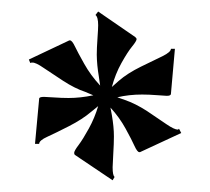

<svg xmlns="http://www.w3.org/2000/svg" viewBox="-20 -674 359 328"><path d="M46.9 -505.4Q46.9 -508.5 55.2 -508.5Q57.6 -508.5 71.5 -507.6Q85.4 -506.6 97.2 -506.6Q117.2 -506.6 139.4 -511.2L125.5 -517.1Q107.9 -522.9 87.9 -535.9L54.4 -558.1Q41 -567.4 35.2 -567.1H33.9L31.7 -566.4L29.3 -572.3L98.4 -605H99.6Q103 -605 107.8 -595.1Q112.5 -585.2 123.7 -565.3Q134.8 -545.4 151.1 -527.8L148.9 -543Q145.5 -563 145.3 -580.6Q145.3 -591.1 146.5 -608Q147.7 -625 147.7 -630.9Q147.7 -645 143.1 -648.4L147.7 -654.3L210.9 -610.8Q213.4 -608.4 213.4 -607.4Q213.4 -604 205.7 -594.6Q198 -585.2 187.5 -566.4Q177 -547.6 171.1 -525.4L182.9 -535.9Q197.8 -548.8 220.7 -560.1L257.8 -578.1Q272 -585.2 272 -590.6H278.8L272 -513.7Q272 -510.3 264.9 -510.3Q262.5 -510.3 248.4 -511.4Q234.4 -512.5 222.7 -512.5Q200.4 -512.5 180.4 -507.8L193.4 -503.2Q210.9 -497.3 231 -484.4L264.2 -461.9Q277.8 -452.6 283.7 -452.6Q284.9 -452.6 284.8 -453.2Q284.7 -453.9 285.9 -453.9L289.6 -446.8L219.2 -414.1H218Q214.6 -414.1 209.8 -424.6Q205.1 -435.1 194.6 -454.2Q184.1 -473.4 168.7 -490.2L171.1 -477.3Q174.6 -457.3 174.6 -440.9Q174.6 -429.2 173.5 -411.1Q172.4 -393.1 172.4 -388.2Q172.4 -374 175.8 -371.8L172.4 -366L107.9 -409.4Q106.7 -410.6 106.7 -412.8Q106.7 -416.3 114.3 -426.3Q121.8 -436.3 131.8 -454.5Q141.8 -472.7 147.7 -492.7L136 -483.2Q120.8 -470.2 97.9 -458.5Q75 -446.8 60.9 -440.4Q46.9 -434.1 46.9 -428.2H39.8Z"/></svg>

Font: itsadzoke
Style: Regular
Weight: 700
Width: 7
Version: Version 0.45